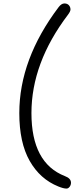

<svg xmlns="http://www.w3.org/2000/svg" viewBox="-20 -831 461 1112"><path d="M365.2 261.2Q347.7 261.2 317.9 249Q211.9 206.5 151.9 100.8Q91.8 -4.9 91.8 -175.8Q91.8 -488.3 319.8 -790Q335.9 -811 353 -811Q369.6 -811 378.9 -800.8Q388.2 -790.5 388.2 -775.9Q388.2 -765.1 374 -746.1Q162.1 -466.8 162.1 -175.8Q162.1 113.3 356 189Q391.1 202.1 391.1 227.1Q391.1 240.7 383.1 251Q375 261.2 365.2 261.2Z"/></svg>

Font: Shantell Sans Normal
Style: Regular
Weight: 300
Designer: Stephen Nixon, Anya Danilova, Shantell Martin
Foundry: Arrow Type
Version: Version 1.006;[559af2be0]